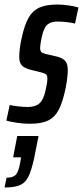

<svg xmlns="http://www.w3.org/2000/svg" viewBox="-47 -538 366 847"><path d="M-19 -6 -4 -75Q6 -72 31.5 -69Q57 -66 75 -66Q109 -66 127 -82Q145 -98 154 -139Q162 -173 162 -191Q162 -205 156 -210Q150 -215 137 -218L89 -230Q61 -237 49.5 -249Q38 -261 38 -287Q38 -324 49 -372Q61 -428 79 -459.5Q97 -491 127 -504.5Q157 -518 206 -518Q230 -518 256.5 -514Q283 -510 299 -505L284 -434Q269 -438 247 -440.5Q225 -443 208 -443Q177 -443 161.5 -429Q146 -415 137 -374Q130 -339 130 -327Q130 -314 135.5 -308.5Q141 -303 154 -300L206 -288Q229 -282 240.5 -269.5Q252 -257 252 -228Q252 -201 243 -151Q230 -89 213 -55.5Q196 -22 166.5 -7Q137 8 85 8Q58 8 27.5 3.5Q-3 -1 -19 -6ZM42 180 46 156H11L29 62H123L103 163Q91 216 78 242Q65 268 41.5 278.5Q18 289 -27 289L-18 246Q10 246 22.5 233Q35 220 42 180Z"/></svg>

Font: Saira Ultra Condensed SemiBold
Style: Italic
Weight: 600
Width: 1
Italic angle: -12°
Designer: Hector Gatti with collaboration of the Omnibus-Type team
Foundry: Omnibus-Type
Version: Version 1.001; ttfautohint (v1.8)